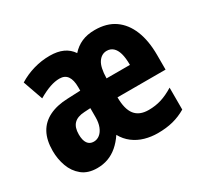

<svg xmlns="http://www.w3.org/2000/svg" viewBox="-122 -726 954 903"><g transform="rotate(-30 354.5 -275.0)"><path d="M482 -559Q547 -559 590 -529Q633 -499 655.5 -443.5Q678 -388 678 -310V-231H417Q417 -167 441 -136.5Q465 -106 515 -106Q552 -106 584 -116Q616 -126 652 -148V-29Q618 -9 581 0.5Q544 10 498 10Q462 10 428.5 0.5Q395 -9 368 -29.5Q341 -50 324 -81Q304 -51 280 -30.5Q256 -10 228.5 0Q201 10 169 10Q119 10 87.5 -15.5Q56 -41 41.5 -81Q27 -121 27 -165Q27 -223 48 -261.5Q69 -300 110.5 -320.5Q152 -341 211 -343L281 -346V-365Q281 -404 267 -424Q253 -444 224 -444Q200 -444 172 -434.5Q144 -425 108 -404L70 -512Q107 -535 150 -547.5Q193 -560 238 -560Q280 -560 309.5 -546.5Q339 -533 357 -506Q380 -532 410.5 -545.5Q441 -559 482 -559ZM247 -249Q209 -247 190.5 -228Q172 -209 172 -171Q172 -139 183.5 -122.5Q195 -106 217 -106Q235 -106 249.5 -117.5Q264 -129 272.5 -150.5Q281 -172 281 -201V-251ZM482 -446Q454 -446 436 -420Q418 -394 417 -334H544Q544 -372 537 -396.5Q530 -421 516 -433.5Q502 -446 482 -446Z"/></g></svg>

Font: Noto Sans Khmer ExtraCondensed ExtraBold
Style: Regular
Weight: 800
Width: 2
Designer: Danh Hong and the Monotype Design Team
Foundry: Monotype Imaging Inc.
Version: Version 2.004